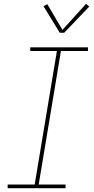

<svg xmlns="http://www.w3.org/2000/svg" viewBox="-20 -982 490 1002"><path d="M20 0V-19H161L277 -716H138V-735H439V-716H298L182 -19H322V0ZM292 -811 207 -950 227 -960 306 -826 429 -962 446 -948 315 -811Z"/></svg>

Font: Iosevka Etoile Thin Oblique
Style: Regular
Weight: 100
Italic angle: -9°
Designer: Belleve Invis
Foundry: Belleve Invis
Version: Version 15.5.2; ttfautohint (v1.8.4)